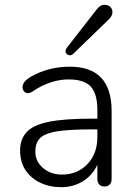

<svg xmlns="http://www.w3.org/2000/svg" viewBox="-20 -776 566 803"><path d="M387.2 -202.1V-234.9H368.2Q272 -234.9 220.9 -227.1Q169.9 -219.2 148.9 -199.7Q127.9 -180.2 127.9 -140.6Q127.9 -101.1 159.9 -73.5Q191.9 -45.9 238.8 -45.9Q304.2 -45.9 345.7 -89.8Q387.2 -133.8 387.2 -202.1ZM272 -497.1Q446.8 -497.1 446.8 -312V-26.9Q446.8 -12.7 439 -4.4Q431.2 3.9 417 3.9Q402.8 3.9 395 -4.6Q387.2 -13.2 387.2 -26.9V-86.9Q366.2 -42 326.2 -17.6Q286.1 6.8 236.6 6.8Q187 6.8 147.9 -12Q108.9 -30.8 86.4 -64.9Q64 -99.1 64 -146.7Q64 -194.3 92 -224.1Q120.1 -253.9 185.1 -266.8Q250 -279.8 366.2 -279.8H387.2V-316.9Q387.2 -382.8 360.1 -413.3Q333 -443.8 266.8 -443.8Q200.7 -443.8 133.8 -404.8L118.2 -394.5Q105.5 -386.2 96.4 -386.2Q87.4 -386.2 80.8 -393.6Q74.2 -400.9 74.2 -412.1Q74.2 -434.1 108.9 -455.1Q182.6 -497.1 272 -497.1ZM258.8 -575.2 383.8 -735.8Q398.9 -755.9 415.5 -755.9Q432.1 -755.9 441.2 -747.3Q450.2 -738.8 450.2 -723.9Q450.2 -709 433.1 -692.9L286.1 -550.8Q279.8 -544.9 272.5 -544.9Q265.1 -544.9 259.5 -550Q253.9 -555.2 253.9 -561.5Q253.9 -567.9 258.8 -575.2Z"/></svg>

Font: Nunito-Light
Style: Regular
Weight: 300
Designer: Vernon Adams
Foundry: newtypography
Version: Version 3.000